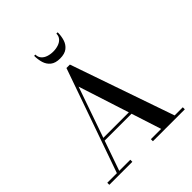

<svg xmlns="http://www.w3.org/2000/svg" viewBox="-260 -1139 1300 1300"><g transform="rotate(-45 390.0 -489.0)"><path d="M212.5 -234V-253.5H532V-234ZM415.5 -764.5 673.5 -19.5H751.5V0H446V-19.5H544.5L351.5 -617L143 -19.5H249V0H28.5V-19.5H120.5L382.5 -764.5ZM398 -840Q354 -840 329.5 -859.5Q305 -879 295.5 -910.5Q286 -942 286 -977.5H298Q298 -953.5 311.8 -937.5Q325.5 -921.5 348.5 -913.8Q371.5 -906 398 -906Q425 -906 448 -913.8Q471 -921.5 485 -937.5Q499 -953.5 499 -977.5H511.5Q511.5 -942 501.8 -910.5Q492 -879 467.2 -859.5Q442.5 -840 398 -840Z"/></g></svg>

Font: Bodoni Moda 11pt Medium
Style: Regular
Weight: 500
Designer: Owen Earl
Foundry: indestructible type
Version: Version 2.004